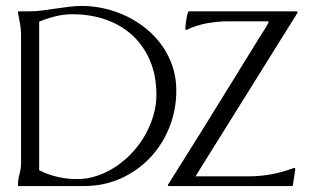

<svg xmlns="http://www.w3.org/2000/svg" viewBox="-20 -626 1038 646"><path d="M43.9 0Q42.5 0 40.5 -1V-3.9Q40.5 -21.5 45.7 -40.5Q50.8 -59.6 50.8 -78.6V-509.3Q50.8 -528.8 47.4 -546.6Q43.9 -564.5 40.5 -583V-586.4L43.9 -587.9H77.6Q100.1 -587.9 122.1 -590.8Q144 -593.8 166.3 -596.9Q188.5 -600.1 210.4 -603Q232.4 -606 254.9 -606Q294.9 -606 334 -596.7Q373 -587.4 408.4 -570.1Q443.8 -552.7 474.1 -527.6Q504.4 -502.4 526.4 -470.9Q548.3 -439.5 560.8 -401.9Q573.2 -364.3 573.2 -321.8Q573.2 -255.9 549.8 -197.5Q526.4 -139.2 484.9 -95.2Q443.4 -51.3 386.5 -25.6Q329.6 0 262.7 0ZM111.8 -53.2Q141.6 -38.1 173.8 -30.8Q206.1 -23.4 239.3 -23.4Q274.4 -23.4 307.9 -34.9Q341.3 -46.4 371.1 -66.4Q400.9 -86.4 425.8 -113.5Q450.7 -140.6 468.5 -172.1Q486.3 -203.6 496.3 -238Q506.3 -272.5 506.3 -306.6Q506.3 -370.1 485.4 -420.4Q464.4 -470.7 426.8 -505.9Q389.2 -541 337.2 -559.6Q285.2 -578.1 223.1 -578.1Q194.3 -578.1 166.3 -571Q138.2 -564 111.8 -553.2ZM603.5 -529.3Q603.5 -532.7 604.5 -542.2Q605.5 -551.8 607.2 -562Q608.9 -572.3 611.1 -580.1Q613.3 -587.9 615.7 -587.9H978.5L981 -586.4V-583L637.7 -32.7H816.9Q856.4 -32.7 895 -40Q933.6 -47.4 970.7 -61.5L972.7 -60.1L973.6 -57.1L965.3 -2L962.4 0H548.3Q546.9 0 544.9 -1V-3.9Q604 -97.7 662.1 -190.9Q720.2 -284.2 778.3 -378.9L853.5 -501Q861.3 -513.7 869.6 -526.1Q877.9 -538.6 884.3 -552.2L880.9 -554.2H747.6Q711.4 -554.2 675.8 -547.6Q640.1 -541 607.4 -525.4L604 -526.4Q604 -527.3 603.8 -527.8Q603.5 -528.3 603.5 -529.3Z"/></svg>

Font: CAT Linz
Style: Regular
Weight: 400
Designer: Peter Wiegel
Foundry: Peter Wiegel
Version: Version 1.08